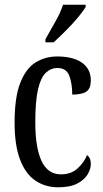

<svg xmlns="http://www.w3.org/2000/svg" viewBox="-20 -786 437 816"><path d="M227 10Q173 10 131 -18Q89 -46 65.5 -107Q42 -168 42 -265Q42 -372 66 -433.5Q90 -495 131 -520.5Q172 -546 223 -546Q291 -546 328.5 -519.5Q366 -493 366 -444Q366 -410 347.5 -397Q329 -384 287 -384Q287 -431 274.5 -464Q262 -497 224 -497Q196 -497 174.5 -476.5Q153 -456 141.5 -406Q130 -356 130 -266Q130 -159 156.5 -102Q183 -45 239 -45Q282 -45 309.5 -70Q337 -95 350 -127Q358 -121 362 -112Q366 -103 366 -89Q366 -68 352.5 -45Q339 -22 308.5 -6Q278 10 227 10ZM173 -619Q194 -657 215.5 -694.5Q237 -732 248 -766H344V-756Q334 -739 311 -711.5Q288 -684 260 -656Q232 -628 208 -606H173Z"/></svg>

Font: Noto Serif Tamil ExtraCondensed
Style: Regular
Weight: 400
Width: 2
Designer: Indian Type Foundry, Tom Grace, and the Monotype Design Team
Foundry: Monotype Imaging Inc.
Version: Version 2.004; ttfautohint (v1.8.4.7-5d5b)